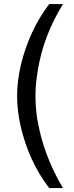

<svg xmlns="http://www.w3.org/2000/svg" viewBox="-20 -744 373 970"><path d="M298.3 -723.6Q197.8 -561 170.4 -384.8Q165 -352.5 162.1 -321.5Q159.2 -290.5 159.2 -258.8Q159.2 -231.4 161.4 -202.9Q163.6 -174.3 167.5 -146.5Q174.8 -102.5 186.5 -57.4Q198.2 -12.2 214.8 32.7Q231.4 77.6 252.4 121.3Q273.4 165 298.3 206.1H228.5Q175.8 137.2 140.4 59.8Q105 -17.6 84.5 -105Q75.7 -144.5 71 -182.9Q66.4 -221.2 66.4 -258.8Q66.4 -296.9 71.3 -336.4Q76.2 -376 85.4 -416Q106 -501.5 141.8 -578.9Q177.7 -656.2 228.5 -723.6Z"/></svg>

Font: SolaimanLipi
Style: Bold
Weight: 700
Designer: Solaiman Karim
Foundry: Al Mamun Sumon
Version: Version 2.000